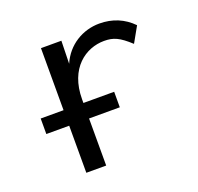

<svg xmlns="http://www.w3.org/2000/svg" viewBox="-91 -565 682 663"><g transform="rotate(-20 250.0 -233.5)"><path d="M119 1H192V-172H305V-229H192V-242C192 -357 265 -406 332 -406C366 -406 387 -397 426 -361L458 -418C426 -451 385 -468 337 -468C276 -468 218 -434 192 -373L194 -457H119V-229H35V-172H119Z"/></g></svg>

Font: Inconsolata Thin
Style: Regular
Weight: 100
Monospace: yes
Designer: Raph Levien, Cyreal, Brenton Simpson
Foundry: Raph Levien, Cyreal, Google
Version: Version 3.100